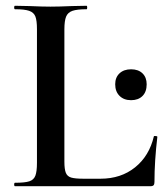

<svg xmlns="http://www.w3.org/2000/svg" viewBox="-20 -645 581 665"><path d="M203 -85Q203 -59 208 -46.5Q213 -34 226.5 -30Q240 -26 269 -26H328Q399 -26 448 -65.5Q497 -105 513 -173Q513 -174 517 -174Q525 -174 525 -171Q515 -87 515 -15Q515 -7 512 -3.5Q509 0 500 0H32Q29 0 29 -6Q29 -12 32 -12Q66 -12 81.5 -17Q97 -22 102.5 -36.5Q108 -51 108 -81V-544Q108 -574 102.5 -588Q97 -602 81 -607.5Q65 -613 32 -613Q29 -613 29 -619Q29 -625 32 -625L82 -624Q126 -622 155 -622Q184 -622 230 -624L280 -625Q282 -625 282 -619Q282 -613 280 -613Q247 -613 231 -607.5Q215 -602 209 -587.5Q203 -573 203 -543ZM379 -353Q379 -377 394 -391Q409 -405 434 -405Q459 -405 473.5 -391Q488 -377 488 -353Q488 -327 473.5 -312.5Q459 -298 434 -298Q409 -298 394 -313Q379 -328 379 -353Z"/></svg>

Font: Cormorant SC SemiBold
Style: Regular
Weight: 600
Designer: Christian Thalmann (Catharsis Fonts)
Version: Version 3.000